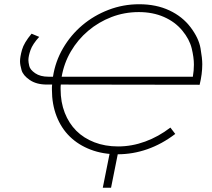

<svg xmlns="http://www.w3.org/2000/svg" viewBox="-20 -724 1001 906"><path d="M535 4Q465 4 407.5 -18Q350 -40 309.5 -79.5Q269 -119 247 -175.5Q225 -232 225 -301Q225 -307 225 -313Q225 -319 226 -325H201Q152 -325 120.5 -346.5Q89 -368 81.8 -392.8Q74.5 -417.5 74.5 -435Q74.5 -455.5 83.8 -488.8Q93 -522 129 -565L165 -550Q134 -516 124 -487.8Q114 -459.5 114 -440Q114 -430.5 118 -412.8Q122 -395 146 -378.5Q170 -362 209 -362H230Q241 -434 277.5 -496.5Q314 -559 368.5 -605Q423 -651 492 -677.5Q561 -704 637 -704Q717 -704 779 -675Q841 -646 879.5 -595Q918 -544 926.2 -496.2Q934.5 -448.5 934.5 -421Q934.5 -374.5 922 -324L267 -325Q266 -320 266 -314.5Q266 -309 266 -303Q266 -242 285.5 -192Q305 -142 340 -107Q375 -72 425.5 -52.5Q476 -33 537 -33Q602 -33 665 -56Q728 -79 784 -122L807 -92Q744 -44 675.5 -20Q607 4 535 4ZM890 -362Q895 -391.5 895 -419Q895 -453 884.5 -496Q874 -539 840 -580Q806 -621 753.5 -644Q701 -667 635 -667Q567 -667 506 -643.5Q445 -620 396 -578.5Q347 -537 314.5 -481.5Q282 -426 271 -362ZM504 162H465L500 -13H539Z"/></svg>

Font: Argentum Sans ExtraLight
Style: Italic
Weight: 200
Italic angle: -11°
Designer: Julieta Ulanovsky (font), Cristiano Sobral (main changes and remaster)
Foundry: Julieta Ulanovsky (font), Cristiano Sobral (main changes and remaster)
Version: Version 2.007;June 15, 2022;FontCreator 14.0.0.2814 64-bit; 